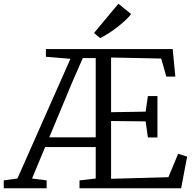

<svg xmlns="http://www.w3.org/2000/svg" viewBox="-50 -1005 1030 1025"><path d="M461 -52V-220H191L121 -52L199 -42V0H-30V-42L43 -52L326 -691L195 -702V-743H872L886 -596H838L810.5 -692.5L543 -698V-406L727.5 -409L739.5 -492H790.5V-271H739.5L727.5 -357L543 -359V-50.5L849 -59L901 -184L949 -169L917 0H374.5V-42ZM461 -272V-695H392L336 -567L213 -272ZM485 -802H484L452 -829L582 -985L650 -930Q637.5 -913.5 617.5 -895Q597.5 -876.5 574.2 -858.5Q551 -840.5 527.5 -825.8Q504 -811 485 -802Z"/></svg>

Font: Merriweather 7pt Light
Style: Regular
Weight: 300
Designer: Eben Sorkin
Foundry: Eben Sorkin
Version: Version 2.200;gftools[0.9.31]